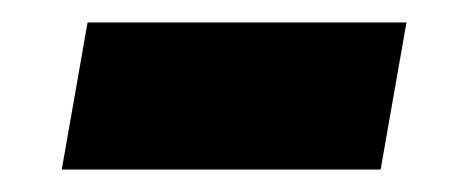

<svg xmlns="http://www.w3.org/2000/svg" viewBox="-20 -358 415 171"><path d="M35 -207 58 -338H342L319 -207Z"/></svg>

Font: Archivo SemiExpanded
Style: Bold Italic
Weight: 700
Width: 6
Italic angle: -10°
Designer: Hector Gatti
Foundry: Omnibus-Type
Version: Version 2.001